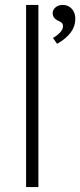

<svg xmlns="http://www.w3.org/2000/svg" viewBox="-20 -760 326 780"><path d="M86 0V-740H136V0ZM212 -582 195 -606Q209 -613 222.5 -626.5Q236 -640 236 -654Q236 -661 232.5 -665.5Q229 -670 218 -675Q194 -685 194 -707Q194 -720 205.5 -730Q217 -740 235 -740Q257 -740 271.5 -724.5Q286 -709 286 -683Q286 -624 212 -582Z"/></svg>

Font: Readex Pro ExtraLight
Style: Regular
Weight: 200
Designer: Bonnie Shaver-Troup, Thomas Jockin
Foundry: Lexend
Version: Version 1.203; ttfautohint (v1.8.3)